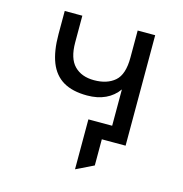

<svg xmlns="http://www.w3.org/2000/svg" viewBox="-101 -604 818 858"><g transform="rotate(15 308.0 -175.0)"><path d="M321.5 160.5V-70.5H458.5V0H402.5V121ZM431.5 0V-238.5Q408.5 -206 372.2 -189Q336 -172 287.5 -172Q220 -172 177.2 -197.2Q134.5 -222.5 114.2 -274Q94 -325.5 94 -404V-511H175.5V-387.5Q175.5 -313.5 208.8 -279.8Q242 -246 300 -246Q360.5 -246 396 -276.8Q431.5 -307.5 431.5 -385.5V-511H512.5V0Z"/></g></svg>

Font: Overpass Mono
Style: Regular
Weight: 400
Designer: Delve Withrington, Dave Bailey
Foundry: Delve Fonts LLC
Version: Version 4.000